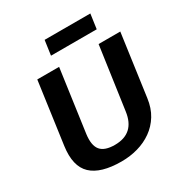

<svg xmlns="http://www.w3.org/2000/svg" viewBox="-204 -1043 1143 1204"><g transform="rotate(-30 368.0 -441.0)"><path d="M329 10Q179 10 112.5 -53Q46 -116 65 -254L127 -700H285L222 -249Q212 -172 241 -136.5Q270 -101 344 -101Q487 -101 507 -249L571 -700H728L666 -254Q657 -186 626.5 -136.5Q596 -87 550 -54.5Q504 -22 447.5 -6Q391 10 329 10ZM622 -892 607 -786H276L291 -892Z"/></g></svg>

Font: Pathway Extreme 28pt
Style: Bold Italic
Weight: 700
Italic angle: -8°
Designer: Eduardo Rodriguez Tunni
Foundry: Eduardo Rodriguez Tunni
Version: Version 1.001;gftools[0.9.26]